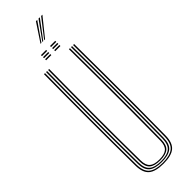

<svg xmlns="http://www.w3.org/2000/svg" viewBox="-344 -1038 1045 1045"><g transform="rotate(-45 179.0 -515.0)"><path d="M178.8 5Q117.5 5 90.5 -18.2Q63.5 -41.5 62.8 -95Q61.8 -181.8 61.4 -269.2Q61 -356.8 61 -444.9Q61 -533 61.5 -621.8Q62 -710.5 62.8 -800H70.8Q70 -711.2 69.5 -623.5Q69 -535.8 68.9 -448.2Q68.8 -360.8 69.2 -272.8Q69.8 -184.8 70.8 -95Q71.5 -43.8 97.2 -22.6Q123 -1.5 178.8 -1.5Q234.8 -1.5 260.4 -22.6Q286 -43.8 286.8 -95Q288 -182 288.4 -269.5Q288.8 -357 288.6 -445.1Q288.5 -533.2 288 -622Q287.5 -710.8 286.8 -800H294.8Q295.8 -680.8 296.2 -564.1Q296.8 -447.5 296.5 -331Q296.2 -214.5 294.8 -95Q294 -41.5 267 -18.2Q240 5 178.8 5ZM178.8 -7.8Q127.8 -7.8 103.5 -27.4Q79.2 -47 78.8 -95.2Q77.8 -182.2 77.2 -269.8Q76.8 -357.2 76.9 -445.1Q77 -533 77.5 -621.8Q78 -710.5 78.8 -800H86.8Q86 -711 85.5 -623.2Q85 -535.5 84.9 -448.1Q84.8 -360.8 85.2 -272.8Q85.8 -184.8 86.8 -95.2Q87.2 -51.2 109.1 -32.8Q131 -14.2 178.8 -14.2Q226.5 -14.2 248.4 -32.8Q270.2 -51.2 270.8 -95.2Q272 -182.5 272.4 -270Q272.8 -357.5 272.6 -445.4Q272.5 -533.2 272 -621.9Q271.5 -710.5 270.8 -800H278.8Q279.5 -711 280 -623.2Q280.5 -535.5 280.6 -448.1Q280.8 -360.8 280.4 -272.8Q280 -184.8 278.8 -95.2Q278.2 -47 254 -27.4Q229.8 -7.8 178.8 -7.8ZM178.8 -20.5Q134.2 -20.5 114.8 -38Q95.2 -55.5 94.8 -95.5Q93.2 -212.2 93 -328.8Q92.8 -445.2 93.2 -562.9Q93.8 -680.5 94.8 -800H102.8Q102 -711.2 101.5 -622.9Q101 -534.5 100.9 -446.5Q100.8 -358.5 101.2 -270.8Q101.8 -183 102.8 -95.5Q103.2 -58.8 121 -42.9Q138.8 -27 178.8 -27Q219 -27 236.6 -42.9Q254.2 -58.8 254.8 -95.5Q256.2 -212.5 256.5 -329Q256.8 -445.5 256.2 -563Q255.8 -680.5 254.8 -800H262.8Q263.5 -711.2 264 -622.8Q264.5 -534.2 264.6 -446.2Q264.8 -358.2 264.4 -270.5Q264 -182.8 262.8 -95.5Q262.2 -55.5 242.8 -38Q223.2 -20.5 178.8 -20.5ZM194.5 -877V-885H234.5V-877ZM124.5 -845V-853H164.5V-845ZM124.5 -861V-869H164.5V-861ZM124.5 -877V-885H164.5V-877ZM194.5 -845V-853H234.5V-845ZM194.5 -861V-869H234.5V-861ZM166.2 -930 235.8 -1035H245.8L173.2 -930ZM194.2 -930 275.8 -1035H285.8L201.2 -930ZM180.2 -930 255.8 -1035H265.8L187.2 -930Z"/></g></svg>

Font: Big Shoulders Inline Text SC Thin
Style: Regular
Weight: 100
Designer: Patric King
Foundry: XO Type Co
Version: Version 2.002